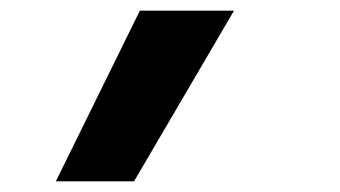

<svg xmlns="http://www.w3.org/2000/svg" viewBox="-20 -189 640 361"><path d="M85 152 243 -169H420L232 152Z"/></svg>

Font: Iosevka Curly Slab HvExObl
Style: Regular
Weight: 900
Width: 7
Italic angle: -9°
Monospace: yes
Designer: Belleve Invis
Foundry: Belleve Invis
Version: Version 11.1.0; ttfautohint (v1.8.3)